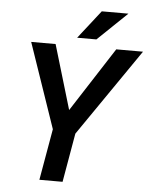

<svg xmlns="http://www.w3.org/2000/svg" viewBox="-60 -950 782 999"><g transform="rotate(5 331.5 -450.5)"><path d="M306.2 -375 522.9 -710.9H662.6L349.1 -255.4L304.7 0H183.6L230.5 -268.1L78.6 -710.9H206.1ZM430.7 -901.4H569.8L415.5 -753.4H314.9Z"/></g></svg>

Font: RobotoDraft Medium
Style: Italic
Weight: 500
Italic angle: -12°
Version: Version 2.001152; 2014